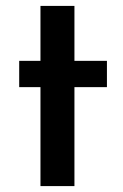

<svg xmlns="http://www.w3.org/2000/svg" viewBox="-20 -630 415 650"><path d="M117 -610H232V-424H342V-335H232V0H117V-335H45V-424H117Z"/></svg>

Font: Reem Kufi Medium
Style: Regular
Weight: 500
Designer: Khaled Hosny
Version: Version 1.001